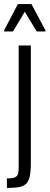

<svg xmlns="http://www.w3.org/2000/svg" viewBox="-38 -734 244 946"><path d="M-4 192V145Q24 145 36 139.5Q48 134 51 121.5Q54 109 54 89V-510H114V68Q114 110 108.5 135.5Q103 161 89 173Q75 185 52.5 188.5Q30 192 -4 192ZM-18 -579V-584L50 -714H117L186 -584V-579H143L84 -676L26 -579Z"/></svg>

Font: Saira ExtraCondensed
Style: Regular
Weight: 400
Width: 2
Designer: Hector Gatti with collaboration of the Omnibus-Type team
Foundry: Omnibus-Type
Version: Version 1.101